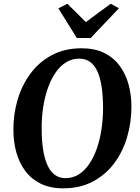

<svg xmlns="http://www.w3.org/2000/svg" viewBox="-20 -1016 762 1046"><path d="M324 10Q253.5 10 202 -15.2Q150.5 -40.5 117.8 -84.5Q85 -128.5 69 -186Q53 -243.5 53 -308Q52.5 -394 76.2 -473.8Q100 -553.5 147 -616.5Q194 -679.5 263.5 -716.2Q333 -753 424.5 -753Q496 -753 547.2 -727.8Q598.5 -702.5 631.2 -658.5Q664 -614.5 679.8 -558Q695.5 -501.5 696 -438.5Q696.5 -351.5 673 -270.8Q649.5 -190 602.5 -127Q555.5 -64 485.8 -27Q416 10 324 10ZM337 -45.5Q376.5 -45.5 409 -65.8Q441.5 -86 466.2 -122.8Q491 -159.5 508 -208.2Q525 -257 533.2 -314Q541.5 -371 541.5 -432Q541 -495 533.5 -544.2Q526 -593.5 510.5 -627.5Q495 -661.5 470.5 -679Q446 -696.5 411.5 -696.5Q372 -696.5 339.5 -676.2Q307 -656 282.2 -619.8Q257.5 -583.5 240.5 -535Q223.5 -486.5 215 -430.2Q206.5 -374 207 -314Q207 -250 215 -200Q223 -150 238.8 -115.5Q254.5 -81 279 -63.2Q303.5 -45.5 337 -45.5ZM398.5 -809 298 -970.5 347 -995.5Q372.5 -970.5 397.8 -945.5Q423 -920.5 447.5 -895.5Q481.5 -921 515.2 -945.8Q549 -970.5 583.5 -995.5L628 -971L474 -809Z"/></svg>

Font: Merriweather 24pt
Style: Bold Italic
Weight: 700
Italic angle: -7.8°
Designer: Eben Sorkin
Foundry: Eben Sorkin
Version: Version 2.101